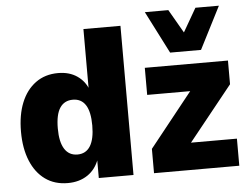

<svg xmlns="http://www.w3.org/2000/svg" viewBox="-53 -826 1176 904"><g transform="rotate(-5 535.0 -374.0)"><path d="M232 11Q170 11 125.5 -21Q81 -53 57 -111.5Q33 -170 33 -249Q33 -328 56.5 -386Q80 -444 124.5 -476.5Q169 -509 231 -509Q284 -509 321 -483.5Q358 -458 373 -415H368V-705H543V0H379V-91H382Q365 -42 326 -15.5Q287 11 232 11ZM289 -119Q329 -119 349.5 -152Q370 -185 370 -249Q370 -314 349.5 -346Q329 -378 289 -378Q249 -378 228 -346.5Q207 -315 207 -249Q207 -185 228 -152Q249 -119 289 -119ZM640 0V-115L876 -411L873 -370H640V-498H1033V-386L793 -87L795 -128H1043V0ZM765 -559 663 -759H774L838 -648L902 -759H1013L911 -559Z"/></g></svg>

Font: Nunito Sans 10pt SemiCondensed Black
Style: Regular
Weight: 900
Width: 4
Designer: Vernon Adams
Foundry: Vernon Adams
Version: Version 3.101;gftools[0.9.27]